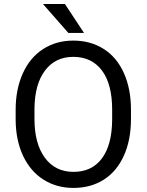

<svg xmlns="http://www.w3.org/2000/svg" viewBox="-20 -922 728 952"><path d="M536.1 -378.4Q536.1 -504.9 485.4 -572.5Q434.6 -640.1 343.3 -640.1Q254.4 -640.1 203.4 -572.5Q152.3 -504.9 150.9 -384.8V-332.5Q150.9 -210 202.4 -139.9Q253.9 -69.8 344.2 -69.8Q435.1 -69.8 484.9 -136Q534.7 -202.1 536.1 -325.7ZM629.4 -332.5Q629.4 -228 594.2 -150.1Q559.1 -72.3 494.6 -31.2Q430.2 9.8 344.2 9.8Q260.3 9.8 195.3 -31.5Q130.4 -72.8 94.5 -149.2Q58.6 -225.6 57.6 -326.2V-377.4Q57.6 -480 93.3 -558.6Q128.9 -637.2 194.1 -679Q259.3 -720.7 343.3 -720.7Q428.7 -720.7 493.9 -679.4Q559.1 -638.2 594.2 -559.8Q629.4 -481.4 629.4 -377.4ZM396.5 -758.8H318.8L192.9 -902.3H301.8Z"/></svg>

Font: MAUL
Style: Regular
Weight: 400
Designer: MAUL
Version: Version 1.0; 2020; ttfautohint (v1.8.3)